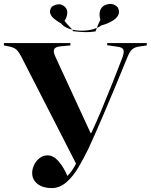

<svg xmlns="http://www.w3.org/2000/svg" viewBox="-25 -951 773 985"><path d="M240 14Q195 14 167.5 -7.5Q140 -29 140 -64Q140 -84 150 -105Q160 -126 178 -140Q196 -154 219 -154Q249 -154 275.5 -123.5Q302 -93 321 -48Q336 -64 346.5 -79.5Q357 -95 365 -112L87 -655Q71 -686 59 -696.5Q47 -707 25 -712L-5 -718V-730H336V-718L282 -713Q258 -710 252.5 -697.5Q247 -685 260 -658L440 -268H443Q469 -323 496.5 -389Q524 -455 551.5 -524Q579 -593 603 -656Q613 -684 608 -696Q603 -708 580 -711L525 -719V-730H728V-718L687 -712Q667 -709 654 -698.5Q641 -688 628 -656Q593 -570 561 -493.5Q529 -417 497.5 -343.5Q466 -270 430 -191Q406 -141 378 -93.5Q350 -46 315.5 -16Q281 14 240 14ZM289 -830Q272 -840 255.5 -852.5Q239 -865 233 -881Q227 -897 241 -917Q259 -928 275.5 -929Q292 -930 308 -916Q322 -902 320 -882Q318 -862 306 -844Q317 -829 328 -818.5Q339 -808 345 -799Q375 -792 409.5 -794Q444 -796 472 -808Q475 -817 479.5 -827.5Q484 -838 490 -849Q483 -873 487.5 -892.5Q492 -912 510 -923Q553 -943 580 -912Q591 -888 580 -870.5Q569 -853 546 -840.5Q523 -828 496 -821Q485 -813 472 -808Q470 -803 468.5 -798.5Q467 -794 465 -790Q434 -785 402.5 -786.5Q371 -788 350 -791Q348 -795 345 -799Q328 -803 313.5 -810.5Q299 -818 289 -830Z"/></svg>

Font: Literata 72pt
Style: Bold
Weight: 700
Designer: Latin by Veronika Burian and Jose Scaglione. Greek by Irene Vlachou. Cyrillic by Vera Evstafieva.
Foundry: TypeTogether
Version: Version 3.002